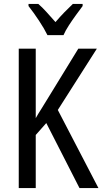

<svg xmlns="http://www.w3.org/2000/svg" viewBox="-20 -963 524 983"><path d="M484 0H387L217 -333L163 -272V0H76V-714H163V-358Q174 -378 192 -406Q210 -434 232 -471L381 -714H476L276 -400ZM403 -943V-932Q388 -912 369 -886Q350 -860 332.5 -833Q315 -806 305 -783H223Q207 -816 179.5 -857.5Q152 -899 126 -932V-943H176Q196 -926 218.5 -901Q241 -876 264 -850Q289 -879 308.5 -899Q328 -919 353 -943Z"/></svg>

Font: Avrile Sans Condensed
Style: Regular
Weight: 400
Width: 3
Designer: Monotype Design Team
Foundry: Monotype Imaging Inc.
Version: Version 2.001;September 10, 2019;FontCreator 11.5.0.2425 64-